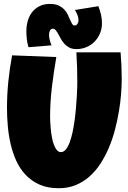

<svg xmlns="http://www.w3.org/2000/svg" viewBox="-20 -950 663 992"><path d="M608.9 -543Q608.9 -506.8 605.5 -463.4Q602.1 -419.9 594.2 -373.5Q586.4 -327.1 574 -279.5Q561.5 -231.9 543 -188Q524.4 -144 499.8 -105.7Q475.1 -67.4 443.1 -38.8Q411.1 -10.3 371.6 6.1Q332 22.5 283.7 22.5Q227.1 22.5 185.3 4.2Q143.6 -14.2 113.8 -45.2Q84 -76.2 64.9 -117.4Q45.9 -158.7 35.2 -204.8Q24.4 -251 20.3 -299.1Q16.1 -347.2 16.1 -391.6Q16.1 -460 22.9 -528.1Q29.8 -596.2 42.5 -664.1L271 -655.3Q257.8 -578.6 248.3 -501.2Q238.8 -423.8 238.8 -345.7Q238.8 -337.4 239.5 -321Q240.2 -304.7 242.2 -284.4Q244.1 -264.2 247.8 -242.9Q251.5 -221.7 257.8 -204.1Q264.2 -186.5 273.2 -175.3Q282.2 -164.1 294.4 -164.1Q308.6 -164.1 319.8 -177.5Q331.1 -190.9 339.6 -213.4Q348.1 -235.8 354.5 -265.1Q360.8 -294.4 365.2 -326.2Q369.6 -357.9 372.3 -389.6Q375 -421.4 376.7 -448.7Q378.4 -476.1 378.9 -497.1Q379.4 -518.1 379.4 -528.3Q379.4 -566.4 378.2 -604.2Q377 -642.1 374.5 -679.7H603Q608.9 -612.3 608.9 -543ZM506.8 -830.1Q506.8 -801.8 496.6 -777.3Q486.3 -752.9 468.5 -734.9Q450.7 -716.8 426.5 -706.5Q402.3 -696.3 375 -696.3Q353.5 -696.3 338.4 -704.1Q323.2 -711.9 312.7 -723.6Q302.2 -735.4 294.7 -749Q287.1 -762.7 280.8 -774.4Q274.4 -786.1 267.8 -793.9Q261.2 -801.8 252.9 -801.8Q247.6 -801.8 243.7 -798.6Q239.7 -795.4 237.5 -791Q235.4 -786.6 234.4 -781.2Q233.4 -775.9 233.4 -771.5Q233.4 -756.8 237.1 -742.9Q240.7 -729 246.1 -715.8L127 -706.1Q121.1 -726.6 118.7 -747.3Q116.2 -768.1 116.2 -788.1Q116.2 -817.9 124 -843.8Q131.8 -869.6 147.2 -888.7Q162.6 -907.7 185.3 -918.7Q208 -929.7 238.3 -929.7Q265.1 -929.7 282.7 -921.4Q300.3 -913.1 312 -900.9Q323.7 -888.7 330.3 -874Q336.9 -859.4 342.3 -847.2Q347.7 -835 352.5 -826.7Q357.4 -818.4 365.2 -818.4Q375 -818.4 380.4 -827.1Q385.7 -835.9 385.7 -844.7Q385.7 -859.4 379.9 -873.3Q374 -887.2 367.2 -898.4L488.3 -918Q496.6 -896.5 501.7 -874.8Q506.8 -853 506.8 -830.1Z"/></svg>

Font: Luckiest Guy RUS-BEL-UKR
Style: Regular
Weight: 400
Designer: Astigmatic (AOETI)
Foundry: Astigmatic (AOETI)
Version: Version 1.00 March 11, 2019, initial release